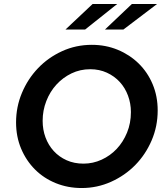

<svg xmlns="http://www.w3.org/2000/svg" viewBox="-20 -937 837 968"><path d="M61 0ZM775 -380Q775 -300 744.5 -229Q714 -158 662 -105Q610 -52 540 -20.5Q470 11 392 11Q322 11 261.5 -13.5Q201 -38 156.5 -82.5Q112 -127 86.5 -187.5Q61 -248 61 -320Q61 -398 90.5 -468.5Q120 -539 171.5 -593Q223 -647 293 -679Q363 -711 443 -711Q513 -711 573.5 -686Q634 -661 679 -617Q724 -573 749.5 -512.5Q775 -452 775 -380ZM640 -372Q640 -415 625.5 -454.5Q611 -494 584 -523.5Q557 -553 519 -570.5Q481 -588 435 -588Q384 -588 340.5 -567Q297 -546 264.5 -510.5Q232 -475 213.5 -427.5Q195 -380 195 -328Q195 -283 209.5 -244Q224 -205 251 -175.5Q278 -146 316 -129Q354 -112 401 -112Q449 -112 492.5 -132Q536 -152 568.5 -186.5Q601 -221 620.5 -268.5Q640 -316 640 -372ZM447 -917H571L409 -788H310ZM645 -917H772L602 -788H509Z"/></svg>

Font: Rosa Sans SemiBold
Style: Italic
Weight: 600
Italic angle: -12°
Designer: Pentagram / MCKL
Foundry: Pentagram / MCKL
Version: Version 1.005;September 16, 2019;FontCreator 11.5.0.2425 64-